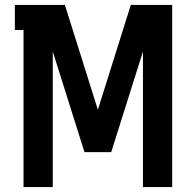

<svg xmlns="http://www.w3.org/2000/svg" viewBox="-20 -755 790 775"><path d="M75 0V-634H40V-735H242L375 -312L508 -735H675V0H557V-547L429 -141H321L193 -547V0Z"/></svg>

Font: Iosevka Book
Style: Bold
Weight: 700
Designer: Belleve Invis
Foundry: Belleve Invis
Version: Version 28.0.7; ttfautohint (v1.8.3)